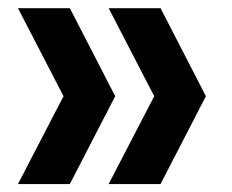

<svg xmlns="http://www.w3.org/2000/svg" viewBox="-20 -518 568 470"><path d="M24 -67.5 135.5 -282.5 24 -498H151L262 -282.5L151 -67.5ZM246 -67.5 357.5 -282.5 246 -498H373L484 -282.5L373 -67.5Z"/></svg>

Font: Encode Sans SC SemiCondensed SemiBold
Style: Regular
Weight: 600
Width: 4
Designer: Multiple Designers
Foundry: Impallari Type
Version: Version 3.002